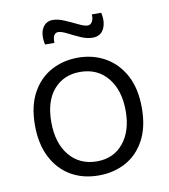

<svg xmlns="http://www.w3.org/2000/svg" viewBox="-82 -784 763 865"><g transform="rotate(-10 300.0 -351.0)"><path d="M301 12Q228 12 173 -20.5Q118 -53 87 -114Q56 -175 56 -260Q56 -349 89 -408.5Q122 -468 177 -497.5Q232 -527 299 -527Q368 -527 423.5 -495.5Q479 -464 511.5 -403.5Q544 -343 544 -255Q544 -167 512 -107.5Q480 -48 425 -18Q370 12 301 12ZM304 -52Q380 -52 425 -107Q470 -162 470 -254Q470 -348 423.5 -405Q377 -462 297 -462Q222 -462 176.5 -409.5Q131 -357 131 -262Q131 -165 178 -108.5Q225 -52 304 -52ZM381 -604Q355 -604 326 -617Q297 -630 271.5 -643Q246 -656 231 -656Q220 -656 213 -645.5Q206 -635 207 -611H164Q154 -658 169.5 -686Q185 -714 217 -714Q241 -714 271 -701Q301 -688 327.5 -675Q354 -662 369 -662Q382 -662 389.5 -675.5Q397 -689 395 -708H438Q448 -665 433 -634.5Q418 -604 381 -604Z"/></g></svg>

Font: Bricolage Grotesque 12pt Light
Style: Regular
Weight: 300
Designer: Mathieu Triay
Foundry: Atelier Triay
Version: Version 1.001; ttfautohint (v1.8.4.7-5d5b);gftools[0.9.33.de